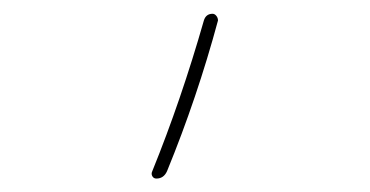

<svg xmlns="http://www.w3.org/2000/svg" viewBox="-20 -150 540 280"><path d="M208 110.4Q204.1 110.4 202.1 106.9Q200.2 103.5 202.1 99.6Q244.1 -3.9 277.3 -120.1Q280.3 -129.9 290 -129.9Q293 -129.9 295.4 -127Q297.9 -124 297.9 -120.1Q267.6 -7.8 223.6 99.6Q218.8 110.4 208 110.4Z"/></svg>

Font: Rounded-X Mgen+ 1mn thin
Style: Regular
Weight: 100
Designer: [Source Han Sans]
Ryoko NISHIZUKA  (kana & ideographs); Paul D. Hunt (Latin, Greek & Cyrillic); Wenlong ZHANG  (bopomofo
Version: Version 1.059.20150602